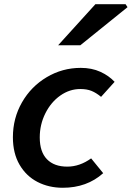

<svg xmlns="http://www.w3.org/2000/svg" viewBox="-20 -875 623 908"><path d="M41 -226Q41 -316 84 -391Q127 -466 201 -510Q275 -554 362 -554Q414 -554 454.5 -535.5Q495 -517 522 -488L458 -417Q435 -436 413 -445Q391 -454 360 -454Q309 -454 265 -423Q221 -392 194.5 -339Q168 -286 168 -225Q168 -157 202 -122Q236 -87 298 -87Q357 -87 411 -126L468 -56Q391 13 277 13Q211 13 157.5 -14.5Q104 -42 72.5 -96Q41 -150 41 -226ZM431 -855H574L583 -841L360 -661H255Z"/></svg>

Font: Nebula Sans Semibold
Style: Regular
Weight: 600
Italic angle: -9°
Designer: Paul D. Hunt for Adobe (as Source Sans)
Foundry: Nebula Entertainment & Broadcasting LLC
Version: Version 1.010